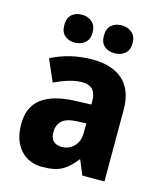

<svg xmlns="http://www.w3.org/2000/svg" viewBox="-114 -842 793 937"><g transform="rotate(15 282.0 -374.0)"><path d="M292 -560Q391 -560 445.5 -510.5Q500 -461 500 -363V0H388L358 -73H355Q323 -30 287 -10Q251 10 189 10Q118 10 76.5 -37Q35 -84 35 -166Q35 -253 91 -295.5Q147 -338 255 -343L341 -346V-364Q341 -440 271 -440Q239 -440 204 -429.5Q169 -419 131 -401L83 -511Q127 -534 179.5 -547Q232 -560 292 -560ZM296 -249Q242 -247 219.5 -226Q197 -205 197 -169Q197 -137 212.5 -123Q228 -109 254 -109Q291 -109 316 -134.5Q341 -160 341 -204V-251ZM113 -687Q113 -723 133 -740.5Q153 -758 184 -758Q214 -758 235 -740Q256 -722 256 -687Q256 -652 235 -634.5Q214 -617 184 -617Q153 -617 133 -634.5Q113 -652 113 -687ZM313 -687Q313 -723 333.5 -740.5Q354 -758 385 -758Q416 -758 437 -740Q458 -722 458 -687Q458 -652 437 -634.5Q416 -617 385 -617Q353 -617 333 -634.5Q313 -652 313 -687Z"/></g></svg>

Font: Noto Sans Telugu SemiCondensed ExtraBold
Style: Regular
Weight: 800
Width: 4
Designer: Jelle Bosma - Monotype Design Team
Foundry: Monotype Imaging Inc.
Version: Version 2.005; ttfautohint (v1.8.4.7-5d5b)